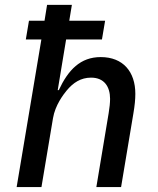

<svg xmlns="http://www.w3.org/2000/svg" viewBox="-20 -760 640 780"><path d="M47.6 0H148.4L195.3 -279.8C204.2 -333.1 237.9 -376.4 250.4 -391.7C277.3 -424.4 308.6 -444.6 350.1 -444.6C403.4 -444.6 427.2 -408 427.2 -358.3C427.2 -342.7 425.1 -322.4 421.5 -300.8L371.4 0H471.9L522 -299.7C527.3 -331 529.8 -356.2 529.8 -378.9C529.8 -468.4 480.1 -528.1 389.2 -528.1C306.8 -528.1 257.1 -476.2 218.8 -393.8H214.5L248.6 -599.8H394.2L407 -675.8H261.4L272 -740.1H171.2L160.9 -675.8H97.7L84.9 -599.8H148.1Z"/></svg>

Font: Margiela Mono Italic Medium It
Style: Regular
Weight: 500
Designer: Mike Abbink, Paul van der Laan, Pieter van Rosmalen
Foundry: Bold Monday
Version: Version 2.003 2021